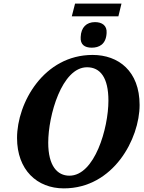

<svg xmlns="http://www.w3.org/2000/svg" viewBox="-20 -1028 792 1059"><path d="M376 -938H633L650 -1008H394ZM486 -765C526 -765 565 -783 568 -846C571 -887 543 -906 504 -906C457 -906 427 -877 425 -824C422 -782 447 -765 486 -765ZM332 11C606 11 750 -263 750 -449C750 -636 633 -725 491 -725C221 -725 74 -460 74 -267C74 -91 184 11 332 11ZM363 -59C296 -59 246 -113 246 -241C246 -391 321 -657 460 -657C533 -657 578 -600 578 -473C578 -320 502 -59 363 -59Z"/></svg>

Font: Noto Serif SemiCondensed Extra
Style: Italic
Weight: 800
Width: 4
Italic angle: -12°
Designer: Monotype Design Team
Foundry: Monotype Imaging Inc.
Version: Version 1.901